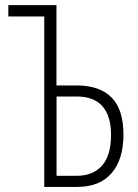

<svg xmlns="http://www.w3.org/2000/svg" viewBox="-20 -734 542 754"><path d="M153.8 0V-669.4H12.7V-713.9H201.7V-398.4H281.7Q371.1 -398.4 418 -351.3Q464.8 -304.2 464.8 -205.6Q464.8 -107.9 418.2 -54Q371.6 0 283.2 0ZM202.1 -43.5H279.8Q345.2 -43.5 380.6 -83.5Q416 -123.5 416 -203.1Q416 -355 280.8 -355H202.1Z"/></svg>

Font: Open Sans Condensed Light
Style: Regular
Weight: 300
Width: 3
Designer: Monotype Design Team
Foundry: Monotype Imaging Inc.
Version: Version 3.003; ttfautohint (v1.8.4)